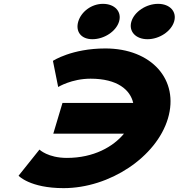

<svg xmlns="http://www.w3.org/2000/svg" viewBox="-20 -980 929 999"><path d="M515.7 -960C455.8 -960 402.5 -919 387.2 -868C372 -817 400.7 -776 460.7 -776C522.4 -776 584.3 -817 599.5 -868C614.8 -919 577.4 -960 515.7 -960ZM802.5 -960C740.8 -960 678.9 -919 663.7 -868C648.4 -817 685.7 -776 747.5 -776C809.2 -776 870.8 -817 886 -868C901.3 -919 864.2 -960 802.5 -960ZM328 -158.4C468.2 -158.4 569.1 -216.7 625.1 -284.6H257.3L305.1 -444.4H673.1C657.7 -512.1 591.7 -570.6 451.3 -570.6C352.6 -570.6 282.7 -527.3 282.7 -527.3L255.4 -663.3C255.4 -663.3 352.9 -727.9 528.2 -727.9C768.9 -727.9 913.9 -564.7 853.7 -363.2C793.7 -162.6 550.5 -1.1 310.8 -1.1C135.5 -1.1 76.6 -65.7 76.6 -65.7L185.3 -201.7C185.3 -201.7 229.3 -158.4 328 -158.4Z"/></svg>

Font: Hussar
Style: BdSuprExtOblThree
Weight: 700
Foundry: Cannot Into Space Fonts
Version: Version 2.00